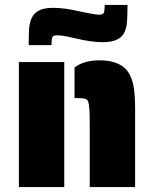

<svg xmlns="http://www.w3.org/2000/svg" viewBox="-20 -763 628 783"><path d="M346 -241Q346 -294 345 -311Q343 -339 340 -348Q336 -358 326 -360.5Q316 -363 294 -363H284V-488Q323 -517 386 -517Q476 -517 507 -462Q521 -438 526 -403.5Q531 -369 531 -319V0H346ZM57 -510H242V0H57ZM110 -691Q120 -711 140.5 -721Q161 -731 197 -731Q244 -731 302 -717Q316 -714 327.5 -712Q339 -710 348 -708Q371 -703 384 -703Q400 -703 403.5 -711Q407 -719 407 -743H500Q500 -698 498 -674Q496 -650 488 -632Q469 -591 400 -591Q353 -591 295 -605L249 -615Q230 -619 213 -619Q197 -619 193.5 -611.5Q190 -604 190 -579H97Q97 -625 99 -649Q101 -673 110 -691Z"/></svg>

Font: Saira Stencil One
Style: Regular
Weight: 400
Designer: Hector Gatti with collaboration of the Omnibus-Type team
Foundry: Omnibus-Type
Version: Version 1.004